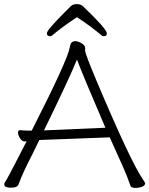

<svg xmlns="http://www.w3.org/2000/svg" viewBox="-20 -911 730 938"><path d="M356 -827Q286 -781 236 -739Q231 -734 224 -734Q209 -734 209 -749Q209 -764 298 -853L326 -881Q337 -891 355.5 -891Q374 -891 386 -880Q502 -769 502 -748Q502 -734 487 -734Q480 -734 475 -739Q425 -782 356 -827ZM135 -273Q311 -619 321 -680Q324 -699 331 -704.5Q338 -710 349 -710Q360 -710 378 -700Q396 -690 396 -676V-663Q396 -649 450 -520Q617 -124 678 -35Q689 -19 689 -15Q689 -5 674.5 1Q660 7 640.5 7Q621 7 617 -4Q601 -51 583 -91Q565 -131 549 -167Q533 -203 516 -240L172 -227Q156 -193 140 -161Q91 -67 71 -11Q65 6 33 6Q1 6 1 -10Q1 -17 5 -22.5Q9 -28 13.5 -36Q18 -44 28 -62.5Q38 -81 57 -118Q76 -155 110 -221L100 -220H99Q88 -220 78 -235.5Q68 -251 68 -263Q68 -275 78 -275H80Q98 -273 117 -273ZM495 -287Q384 -545 356 -620Q322 -535 195 -274Z"/></svg>

Font: LXGW WenKai Light
Style: Regular
Weight: 300
Designer: LXGW / Fontworks Inc.
Foundry: LXGW / Fontworks Inc.
Version: Version 1.501; October 10, 2024